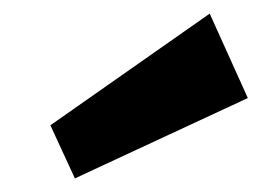

<svg xmlns="http://www.w3.org/2000/svg" viewBox="-20 -841 384 282"><path d="M344 -697 90 -579 54 -657 288 -821Z"/></svg>

Font: Pathway Extreme SemiCondensed ExtraBold
Style: Italic
Weight: 800
Width: 4
Italic angle: -8°
Version: Version 1.001;gftools[0.9.26]